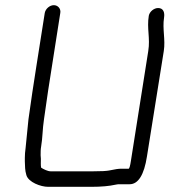

<svg xmlns="http://www.w3.org/2000/svg" viewBox="-20 -701 655 742"><path d="M591 -670C575 -670 558 -656 555 -640C547 -591 561 -554 553 -504L486 -80C483 -60 480 -49 477 -49H448C439 -49 424 -47 401 -42C391 -40 371 -39 342 -39H175C165 -39 148 -47 139 -53C137 -61 138 -76 138 -87L137 -101C137 -113 137 -124 139 -135C145 -170 144 -201 150 -240L166 -351L213 -651C216 -667 204 -681 188 -681C172 -681 156 -667 153 -651C132 -514 109 -379 90 -240L79 -130C77 -116 76 -102 76 -91V-77C77 -57 76 -44 82 -24C90 3 137 21 166 21H333C372 21 403 18 425 13C431 12 435 11 438 11H481C514 11 537 -25 548 -97L613 -504C620 -548 607 -589 614 -633C617 -652 612 -670 591 -670Z"/></svg>

Font: Squarish
Style: It
Weight: 400
Foundry: Cannot Into Space Fonts
Version: Version 0.272